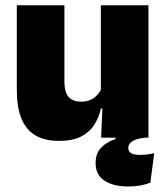

<svg xmlns="http://www.w3.org/2000/svg" viewBox="-20 -512 618 714"><path d="M219.5 -492.5V-209.5Q219.5 -186 225.2 -169Q231 -152 245 -143Q259 -134 283 -134Q302 -134 316.2 -140.5Q330.5 -147 340.8 -158Q351 -169 357 -182L384 -109H355.5Q348 -75 330.2 -47.5Q312.5 -20 281 -4Q249.5 12 199.5 12Q146 12 111 -9Q76 -30 59.2 -72.2Q42.5 -114.5 42.5 -179V-492.5ZM532 -492.5V0H356L361.5 -126.5L355 -144.5V-492.5ZM456.5 181.5Q402 181.5 368.8 160Q335.5 138.5 335.5 94.5V94Q335.5 59 355.8 37.5Q376 16 409.5 5V-10H518.5V0Q488 3.5 472.5 13.2Q457 23 457 37.5Q457 52 468.2 58Q479.5 64 501 64Q515 64 528 62.2Q541 60.5 553.5 57.5L539 167.5Q520.5 174.5 500.2 178Q480 181.5 456.5 181.5Z"/></svg>

Font: Anek Latin Medium ExtraBold
Style: Regular
Weight: 800
Version: Version 1.003